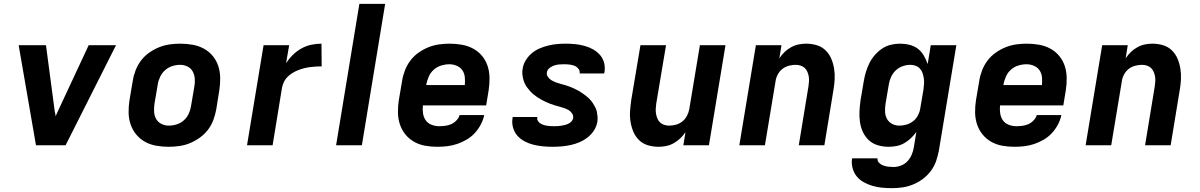

<svg xmlns="http://www.w3.org/2000/svg" viewBox="-20 -755 6240 998"><path d="M167 0 77 -520H219L265 -173Q267 -168 267.5 -162.5Q268 -157 269 -151Q272 -157 274.5 -162.5Q277 -168 279 -173L441 -520H583L321 0Z M857 8Q824 8 792.5 2.5Q761 -3 734.5 -17.5Q708 -32 688.5 -55.5Q669 -79 659 -108Q649 -137 648.5 -169.5Q648 -202 653 -234L670 -334Q674 -361 684.5 -388.5Q695 -416 712.5 -439.5Q730 -463 754.5 -480.5Q779 -498 806 -509Q833 -520 861 -524Q889 -528 916 -528Q949 -528 980.5 -522.5Q1012 -517 1039 -502.5Q1066 -488 1085.5 -464.5Q1105 -441 1114.5 -412Q1124 -383 1124.5 -350.5Q1125 -318 1120 -286L1104 -186Q1099 -159 1089 -131.5Q1079 -104 1061 -80.5Q1043 -57 1018.5 -39.5Q994 -22 967.5 -11Q941 0 912.5 4Q884 8 857 8ZM857 -102Q878 -102 898.5 -108.5Q919 -115 935.5 -129.5Q952 -144 961 -164Q970 -184 973 -204L990 -304Q994 -325 992.5 -345.5Q991 -366 982 -383Q973 -400 955 -409Q937 -418 917 -418Q896 -418 875.5 -411.5Q855 -405 838.5 -390.5Q822 -376 812.5 -356Q803 -336 800 -316L783 -216Q780 -195 781 -174.5Q782 -154 791.5 -137Q801 -120 819 -111Q837 -102 857 -102Z M1264 0 1350 -520H1483L1467 -426Q1482 -450 1502.5 -470Q1523 -490 1547.5 -503.5Q1572 -517 1598.5 -522.5Q1625 -528 1651 -528L1652 -410Q1637 -410 1621 -409Q1605 -408 1590 -406Q1575 -404 1559.5 -400Q1544 -396 1529 -390Q1514 -384 1500 -375.5Q1486 -367 1474.5 -355.5Q1463 -344 1456 -329.5Q1449 -315 1446 -300L1397 0Z M1727 0 1848 -735H1982L1861 0Z M2253 8Q2221 8 2190 2.5Q2159 -3 2132.5 -18Q2106 -33 2087 -56.5Q2068 -80 2058.5 -109Q2049 -138 2048.5 -170Q2048 -202 2053 -234L2070 -334Q2074 -361 2084.5 -388.5Q2095 -416 2112.5 -439.5Q2130 -463 2154.5 -480.5Q2179 -498 2206 -509Q2233 -520 2261 -524Q2289 -528 2316 -528Q2349 -528 2380.5 -522.5Q2412 -517 2439 -502.5Q2466 -488 2485.5 -464.5Q2505 -441 2514.5 -412Q2524 -383 2524.5 -350.5Q2525 -318 2520 -286L2507 -207H2178Q2176 -186 2179 -165.5Q2182 -145 2193 -129.5Q2204 -114 2223 -106.5Q2242 -99 2262 -99Q2278 -99 2294 -101Q2310 -103 2325 -109.5Q2340 -116 2352.5 -129Q2365 -142 2369 -157H2497Q2492 -132 2479 -107.5Q2466 -83 2447.5 -63Q2429 -43 2405 -29Q2381 -15 2355.5 -6.5Q2330 2 2304.5 5Q2279 8 2253 8ZM2196 -313H2396Q2398 -334 2396 -354Q2394 -374 2383.5 -389.5Q2373 -405 2354.5 -413Q2336 -421 2316 -421Q2295 -421 2273.5 -414.5Q2252 -408 2235 -393Q2218 -378 2209 -357.5Q2200 -337 2196 -317Z M2852 8Q2826 8 2801 5.5Q2776 3 2752 -3Q2728 -9 2706.5 -20.5Q2685 -32 2669.5 -49.5Q2654 -67 2647 -91Q2640 -115 2644 -140L2645 -147H2773V-146Q2771 -136 2775.5 -127.5Q2780 -119 2788 -114Q2796 -109 2804.5 -106Q2813 -103 2822.5 -101.5Q2832 -100 2841.5 -99.5Q2851 -99 2861 -99Q2870 -99 2879 -99.5Q2888 -100 2897.5 -101.5Q2907 -103 2916.5 -105.5Q2926 -108 2934.5 -112Q2943 -116 2950 -123.5Q2957 -131 2959 -140Q2961 -154 2954 -165Q2947 -176 2936 -182.5Q2925 -189 2913 -193Q2901 -197 2888.5 -200.5Q2876 -204 2864 -207.5Q2852 -211 2840 -215.5Q2828 -220 2816.5 -225.5Q2805 -231 2794 -237Q2783 -243 2772.5 -250Q2762 -257 2752.5 -265Q2743 -273 2735 -282Q2727 -291 2719.5 -301Q2712 -311 2707 -322.5Q2702 -334 2699 -346.5Q2696 -359 2695 -372Q2694 -385 2697 -399Q2700 -421 2713 -442Q2726 -463 2744.5 -478.5Q2763 -494 2785.5 -503.5Q2808 -513 2830.5 -518.5Q2853 -524 2876 -526Q2899 -528 2921 -528Q2946 -528 2970.5 -525.5Q2995 -523 3018.5 -516.5Q3042 -510 3062.5 -498.5Q3083 -487 3098.5 -469.5Q3114 -452 3120 -428.5Q3126 -405 3122 -380L3120 -373H2992L2993 -374Q2995 -388 2986 -398.5Q2977 -409 2965 -413.5Q2953 -418 2939.5 -419.5Q2926 -421 2912 -421Q2899 -421 2886.5 -420Q2874 -419 2861.5 -415Q2849 -411 2837 -402Q2825 -393 2823 -380Q2820 -367 2827.5 -356Q2835 -345 2845.5 -338.5Q2856 -332 2868 -327.5Q2880 -323 2892.5 -319.5Q2905 -316 2917.5 -312.5Q2930 -309 2941.5 -304.5Q2953 -300 2965 -294.5Q2977 -289 2987.5 -283Q2998 -277 3008 -270Q3018 -263 3028 -255Q3038 -247 3046.5 -238Q3055 -229 3061.5 -219Q3068 -209 3074 -197.5Q3080 -186 3082.5 -173.5Q3085 -161 3086 -148Q3087 -135 3085 -122Q3081 -98 3067.5 -77Q3054 -56 3034 -40.5Q3014 -25 2991.5 -15.5Q2969 -6 2945.5 -1Q2922 4 2898.5 6Q2875 8 2852 8Z M3403 8Q3374 8 3347.5 0Q3321 -8 3302 -26.5Q3283 -45 3272.5 -69.5Q3262 -94 3257.5 -121.5Q3253 -149 3255 -177.5Q3257 -206 3261 -234L3309 -520H3442L3391 -216Q3389 -203 3388.5 -189.5Q3388 -176 3390 -163.5Q3392 -151 3397 -139Q3402 -127 3411 -118.5Q3420 -110 3432.5 -106Q3445 -102 3458 -102Q3476 -102 3494 -107Q3512 -112 3527 -124Q3542 -136 3551 -153.5Q3560 -171 3563 -189L3618 -520H3751L3665 0H3532L3543 -68Q3531 -50 3515.5 -35.5Q3500 -21 3481.5 -10.5Q3463 0 3442.5 4Q3422 8 3403 8Z M3823 0 3909 -520H4042L4031 -452Q4043 -470 4058 -484.5Q4073 -499 4092 -509.5Q4111 -520 4131 -524Q4151 -528 4170 -528Q4199 -528 4225.5 -520Q4252 -512 4271 -493.5Q4290 -475 4300.5 -450.5Q4311 -426 4315.5 -398.5Q4320 -371 4318.5 -342.5Q4317 -314 4312 -286L4265 0H4132L4182 -304Q4184 -317 4185 -330.5Q4186 -344 4184 -356.5Q4182 -369 4177 -381Q4172 -393 4163 -401.5Q4154 -410 4141.5 -414Q4129 -418 4116 -418Q4098 -418 4079.5 -413Q4061 -408 4046 -396Q4031 -384 4022 -366.5Q4013 -349 4011 -331L3956 0Z M4616 223Q4590 223 4564.5 220.5Q4539 218 4515 211Q4491 204 4469.5 192Q4448 180 4433 161.5Q4418 143 4411.5 118.5Q4405 94 4409 68H4541Q4540 82 4549.5 91.5Q4559 101 4572 105.5Q4585 110 4598 111.5Q4611 113 4625 113Q4644 113 4663.5 105.5Q4683 98 4697 83Q4711 68 4719 49Q4727 30 4730 11L4743 -69Q4730 -51 4714 -36Q4698 -21 4679.5 -10.5Q4661 0 4640 4Q4619 8 4599 8Q4570 8 4543 0Q4516 -8 4496.5 -26Q4477 -44 4465.5 -68.5Q4454 -93 4450 -120.5Q4446 -148 4447.5 -176.5Q4449 -205 4453 -234L4470 -334Q4474 -358 4481 -381Q4488 -404 4499 -426.5Q4510 -449 4527 -468.5Q4544 -488 4564.5 -502Q4585 -516 4609.5 -522Q4634 -528 4657 -528Q4683 -528 4707.5 -522Q4732 -516 4751 -501.5Q4770 -487 4782 -466Q4794 -445 4802 -422L4818 -520H4951L4860 29Q4855 56 4845.5 83Q4836 110 4818.5 133.5Q4801 157 4777 175Q4753 193 4726 204Q4699 215 4671.5 219Q4644 223 4616 223ZM4654 -102Q4672 -102 4690.5 -107Q4709 -112 4725 -124Q4741 -136 4750.5 -153.5Q4760 -171 4763 -189L4780 -289Q4782 -304 4783 -318.5Q4784 -333 4782 -347Q4780 -361 4775.5 -374.5Q4771 -388 4762 -398Q4753 -408 4740 -413Q4727 -418 4712 -418Q4692 -418 4672 -411Q4652 -404 4636.5 -389.5Q4621 -375 4612 -355.5Q4603 -336 4600 -316L4583 -216Q4580 -196 4580.5 -175.5Q4581 -155 4590 -138Q4599 -121 4616.5 -111.5Q4634 -102 4654 -102Z M5253 8Q5221 8 5190 2.5Q5159 -3 5132.5 -18Q5106 -33 5087 -56.5Q5068 -80 5058.5 -109Q5049 -138 5048.5 -170Q5048 -202 5053 -234L5070 -334Q5074 -361 5084.5 -388.5Q5095 -416 5112.5 -439.5Q5130 -463 5154.5 -480.5Q5179 -498 5206 -509Q5233 -520 5261 -524Q5289 -528 5316 -528Q5349 -528 5380.5 -522.5Q5412 -517 5439 -502.5Q5466 -488 5485.5 -464.5Q5505 -441 5514.5 -412Q5524 -383 5524.5 -350.5Q5525 -318 5520 -286L5507 -207H5178Q5176 -186 5179 -165.5Q5182 -145 5193 -129.5Q5204 -114 5223 -106.5Q5242 -99 5262 -99Q5278 -99 5294 -101Q5310 -103 5325 -109.5Q5340 -116 5352.5 -129Q5365 -142 5369 -157H5497Q5492 -132 5479 -107.5Q5466 -83 5447.5 -63Q5429 -43 5405 -29Q5381 -15 5355.5 -6.5Q5330 2 5304.5 5Q5279 8 5253 8ZM5196 -313H5396Q5398 -334 5396 -354Q5394 -374 5383.5 -389.5Q5373 -405 5354.5 -413Q5336 -421 5316 -421Q5295 -421 5273.5 -414.5Q5252 -408 5235 -393Q5218 -378 5209 -357.5Q5200 -337 5196 -317Z M5623 0 5709 -520H5842L5831 -452Q5843 -470 5858 -484.5Q5873 -499 5892 -509.5Q5911 -520 5931 -524Q5951 -528 5970 -528Q5999 -528 6025.5 -520Q6052 -512 6071 -493.5Q6090 -475 6100.5 -450.5Q6111 -426 6115.5 -398.5Q6120 -371 6118.5 -342.5Q6117 -314 6112 -286L6065 0H5932L5982 -304Q5984 -317 5985 -330.5Q5986 -344 5984 -356.5Q5982 -369 5977 -381Q5972 -393 5963 -401.5Q5954 -410 5941.5 -414Q5929 -418 5916 -418Q5898 -418 5879.5 -413Q5861 -408 5846 -396Q5831 -384 5822 -366.5Q5813 -349 5811 -331L5756 0Z"/></svg>

Font: Iosevka Aile Extrabold Oblique
Style: Regular
Weight: 800
Italic angle: -9°
Designer: Belleve Invis
Foundry: Belleve Invis
Version: Version 31.1.0; ttfautohint (v1.8.4)